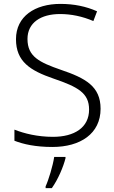

<svg xmlns="http://www.w3.org/2000/svg" viewBox="-20 -744 586 985"><path d="M496 -186C496 -301 419 -343 292 -386C183 -424 121 -453 121 -544C121 -628 190 -672 288 -672C345 -672 403 -660 459 -636L478 -686C422 -711 360 -724 290 -724C159 -724 62 -660 62 -543C62 -428 135 -382 254 -341C380 -298 437 -267 437 -182C437 -89 361 -42 252 -42C173 -42 104 -59 54 -79V-22C100 -4 163 10 249 10C392 10 496 -58 496 -186ZM316 68V61H258C252 104 229 180 214 212V221H246C278 176 305 112 316 68Z"/></svg>

Font: Noto Sans Gujarati Light
Style: Regular
Weight: 300
Designer: Jelle Bosma - Monotype Design Team, Universal Thirst
Foundry: Monotype Imaging Inc.
Version: Version 2.106